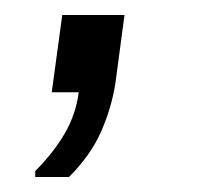

<svg xmlns="http://www.w3.org/2000/svg" viewBox="-20 -123 282 256"><path d="M27 113V105Q51 81 66 55.5Q81 30 85 0H49L63 -103H146L134 -13Q129 20 115 52Q101 84 72 113Z"/></svg>

Font: Chivo Medium ExtraLight
Style: Italic
Weight: 250
Italic angle: -8.05°
Version: Version 2.002